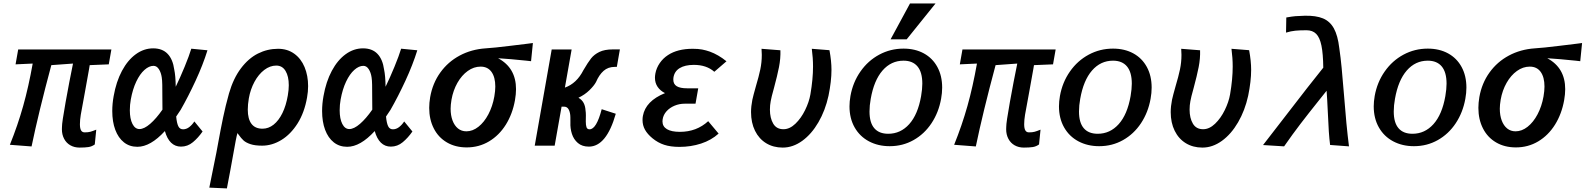

<svg xmlns="http://www.w3.org/2000/svg" viewBox="-20 -833 9068 1098"><path d="M334 -94Q334 -103 334.5 -108Q334 -130 355.2 -248.8Q376.5 -367.5 397.5 -469.5L273.5 -460.5Q200.5 -189 160.5 4.5L36.5 -5Q81.5 -116.5 112.5 -226.8Q143.5 -337 167 -469.5L69 -465L84 -550H617L602 -465L493 -460.5L489.5 -439Q481.5 -394.5 465.8 -307Q450 -219.5 442 -177Q437 -146.5 437 -122.5Q437 -99 443.5 -87.5Q450 -76 464.5 -76Q484 -76 496.8 -79.5Q509.5 -83 530.5 -91.5L522 -7Q505.5 5 486 8Q466.5 11 435 11Q405.5 11 382.5 -2Q359.5 -15 346.8 -39Q334 -63 334 -94Z M622 -198Q622 -240 630 -283.5Q644.5 -366 677.5 -427.8Q710.5 -489.5 756.8 -523Q803 -556.5 856 -556.5Q908.5 -556.5 938.5 -525.2Q968.5 -494 976.5 -435Q984 -401 985 -337Q1010.5 -389.5 1036 -451.5Q1061.5 -513.5 1074 -554.5L1166.5 -545.5Q1140.5 -462 1098.5 -371.2Q1056.5 -280.5 1013 -204.5Q997.5 -180.5 987.5 -166.5Q991 -129.5 999.5 -111.5Q1008 -93.5 1027 -93.5Q1045.5 -93.5 1062 -106Q1078.5 -118.5 1091.5 -138.5L1138.5 -81Q1113.5 -45 1083.2 -19.8Q1053 5.5 1015 5.5Q981.5 5.5 958.2 -17.2Q935 -40 923 -83.5Q840.5 6.5 765.5 6.5Q721 6.5 688.8 -19Q656.5 -44.5 639.2 -90.8Q622 -137 622 -198ZM722.5 -202.5Q722.5 -153.5 737.5 -124.2Q752.5 -95 777.5 -95Q804.5 -95 839 -125Q873.5 -155 909 -206V-211Q908.5 -228.5 908.5 -275.5Q908.5 -321 908 -348.2Q907.5 -375.5 905 -390.5Q901 -418 888.8 -437.2Q876.5 -456.5 858 -456.5Q832.5 -456.5 806.2 -433.2Q780 -410 759.2 -366.2Q738.5 -322.5 728 -264Q722.5 -234 722.5 -202.5Z M1177 240 1217.5 39.5Q1225.5 -1 1228.5 -20Q1242 -94.5 1255.8 -160.8Q1269.5 -227 1289.5 -298.5Q1314.5 -385 1357.8 -442.2Q1401 -499.5 1455.2 -526.8Q1509.5 -554 1570.5 -554Q1623.5 -554 1662.5 -526Q1701.5 -498 1721.8 -449.2Q1742 -400.5 1742 -340.5Q1742 -308.5 1736 -275.5Q1721 -189.5 1681.8 -127.2Q1642.5 -65 1589.2 -32.5Q1536 0 1479 0Q1437.5 0 1411.8 -8.8Q1386 -17.5 1372.5 -30Q1359 -42.5 1344.5 -63L1338 -72Q1334 -59.5 1328 -28.5Q1322 2.5 1315 43Q1297 144.5 1277.5 244.5ZM1626 -287.5Q1631.5 -319.5 1631.5 -345.5Q1631.5 -396.5 1613 -427.2Q1594.5 -458 1560 -458Q1524 -458 1491.2 -433Q1458.5 -408 1435.2 -365Q1412 -322 1403 -270.5Q1397 -235.5 1397 -206Q1397 -153 1418 -125Q1439 -97 1481 -97Q1515.5 -97 1544.8 -120.2Q1574 -143.5 1595 -186.2Q1616 -229 1626 -287.5Z M1822 -198Q1822 -240 1830 -283.5Q1844.5 -366 1877.5 -427.8Q1910.5 -489.5 1956.8 -523Q2003 -556.5 2056 -556.5Q2108.5 -556.5 2138.5 -525.2Q2168.5 -494 2176.5 -435Q2184 -401 2185 -337Q2210.5 -389.5 2236 -451.5Q2261.5 -513.5 2274 -554.5L2366.5 -545.5Q2340.5 -462 2298.5 -371.2Q2256.5 -280.5 2213 -204.5Q2197.5 -180.5 2187.5 -166.5Q2191 -129.5 2199.5 -111.5Q2208 -93.5 2227 -93.5Q2245.5 -93.5 2262 -106Q2278.5 -118.5 2291.5 -138.5L2338.5 -81Q2313.5 -45 2283.2 -19.8Q2253 5.5 2215 5.5Q2181.5 5.5 2158.2 -17.2Q2135 -40 2123 -83.5Q2040.5 6.5 1965.5 6.5Q1921 6.5 1888.8 -19Q1856.5 -44.5 1839.2 -90.8Q1822 -137 1822 -198ZM1922.5 -202.5Q1922.5 -153.5 1937.5 -124.2Q1952.5 -95 1977.5 -95Q2004.5 -95 2039 -125Q2073.5 -155 2109 -206V-211Q2108.5 -228.5 2108.5 -275.5Q2108.5 -321 2108 -348.2Q2107.5 -375.5 2105 -390.5Q2101 -418 2088.8 -437.2Q2076.5 -456.5 2058 -456.5Q2032.5 -456.5 2006.2 -433.2Q1980 -410 1959.2 -366.2Q1938.5 -322.5 1928 -264Q1922.5 -234 1922.5 -202.5Z M2434.5 -216Q2434.5 -244.5 2440 -277.5Q2454 -357 2498 -418.2Q2542 -479.5 2608.8 -515.2Q2675.5 -551 2757 -556.5Q2805.5 -559.5 2894.2 -570.5Q2983 -581.5 2997 -583L3027.5 -587L3017 -483L2990.5 -486Q2894.5 -496 2828.5 -500Q2931 -445 2931 -323Q2931 -294.5 2925 -260Q2911 -181.5 2872.8 -120.2Q2834.5 -59 2776.8 -24.5Q2719 10 2649 10Q2584.5 10 2535.8 -18.5Q2487 -47 2460.8 -98.5Q2434.5 -150 2434.5 -216ZM2807 -281.5Q2812.5 -313.5 2812.5 -338Q2812.5 -391.5 2790.8 -421.8Q2769 -452 2728.5 -452Q2689.5 -452 2655 -427.2Q2620.5 -402.5 2596 -359.5Q2571.5 -316.5 2562 -263Q2557 -233 2557 -211.5Q2557 -173 2568 -143.8Q2579 -114.5 2599.2 -98.2Q2619.5 -82 2647 -82Q2683 -82 2716 -108Q2749 -134 2773 -179.5Q2797 -225 2807 -281.5Z M3242 -132.5Q3242 -136.5 3241.8 -162.5Q3241.5 -188.5 3232.8 -205.8Q3224 -223 3206.5 -223H3191.5L3152 0H3038L3135 -550H3249L3210.5 -332Q3278 -356 3316.5 -432Q3342.5 -476.5 3360.2 -499Q3378 -521.5 3407.8 -536Q3437.5 -550.5 3485 -550.5H3525L3507.5 -450.5H3495.5Q3457.5 -450.5 3431.8 -427.8Q3406 -405 3388.5 -364Q3377 -342.5 3350.5 -316.8Q3324 -291 3288 -274Q3308 -262.5 3317.5 -244.5Q3327 -226.5 3328.5 -202Q3330.5 -190 3330.5 -173.5L3330 -138Q3330 -116.5 3334.2 -105Q3338.5 -93.5 3351.5 -93.5Q3391 -93.5 3421 -208.5L3501.5 -182.5Q3448 5.5 3347.5 5.5Q3309 5.5 3284.8 -15.2Q3260.5 -36 3250.5 -67.8Q3240.5 -99.5 3242 -132.5Z M3711 -42.5Q3682.5 -66 3668.5 -91.2Q3654.5 -116.5 3654.5 -146.5Q3654.5 -159.5 3656.5 -170Q3672 -255.5 3783 -300.5Q3756 -314 3740.8 -336.2Q3725.5 -358.5 3725.5 -388.5Q3725.5 -399 3728 -413Q3734 -444.5 3752.8 -472Q3771.5 -499.5 3800 -518Q3854.5 -554 3941.5 -554Q3973 -554 3995.2 -549.8Q4017.5 -545.5 4039 -538Q4088.5 -520 4134.5 -482.5L4065 -422.5Q4020.5 -462 3948 -462Q3897 -462 3866.5 -443.2Q3836 -424.5 3831 -387.5Q3830.5 -384 3830.5 -377.5Q3830.5 -352 3850 -340Q3869.5 -328 3909.5 -328H3973L3957.5 -240H3895.5Q3865 -240 3837.5 -228.5Q3810 -217 3791.8 -196.8Q3773.5 -176.5 3769.5 -150.5Q3768.5 -142.5 3768.5 -139Q3768.5 -109.5 3794.2 -94.2Q3820 -79 3868 -79Q3963.5 -79 4030 -140L4089.5 -69Q4047.5 -31 3989.2 -12Q3931 7 3865.5 7Q3815 7 3778.8 -4.8Q3742.5 -16.5 3711 -42.5Z M4275 -192Q4275 -225 4282.5 -262.5Q4287.5 -286 4303 -340.5Q4319.5 -395.5 4328 -436Q4336.5 -476.5 4336.5 -519.5Q4336.5 -537 4335 -554L4443 -545.5Q4444.5 -498.5 4434.8 -449Q4425 -399.5 4406.5 -331Q4390.5 -274 4387.5 -254.5Q4383 -231.5 4383 -206Q4383 -158 4401.8 -126Q4420.5 -94 4460.5 -94Q4496 -94 4528.8 -125.5Q4561.5 -157 4584.2 -203.5Q4607 -250 4614.5 -293.5Q4629.5 -381 4629.5 -452.5Q4629.5 -501 4622.5 -554L4723.5 -546Q4735 -483.5 4735 -433.5Q4735 -368.5 4718 -285.5Q4699.5 -201 4660.2 -133.5Q4621 -66 4567.8 -27.5Q4514.5 11 4456 11Q4402.5 11 4361.5 -14Q4320.5 -39 4297.8 -85Q4275 -131 4275 -192Z M4838 -225Q4838 -252 4843.5 -284Q4857.5 -362.5 4900.8 -424.2Q4944 -486 5008.2 -520.5Q5072.5 -555 5147 -555Q5213 -555 5263 -527.8Q5313 -500.5 5340.5 -450Q5368 -399.5 5368 -332Q5368 -301.5 5362 -268.5Q5348 -190 5307 -128.2Q5266 -66.5 5204.2 -31.8Q5142.5 3 5068 3Q5001.5 3 4949.2 -24.8Q4897 -52.5 4867.5 -104.2Q4838 -156 4838 -225ZM5247.5 -283Q5254.5 -324 5254.5 -354.5Q5254.5 -420 5227 -453Q5199.5 -486 5147 -486Q5076 -486 5027 -429.8Q4978 -373.5 4959.5 -268Q4952.5 -230 4952.5 -195.5Q4952.5 -131.5 4979.8 -99.8Q5007 -68 5059.5 -68Q5130 -68 5179.5 -123Q5229 -178 5247.5 -283ZM5073 -608 5184 -813H5330L5165 -608Z M5734 -94Q5734 -103 5734.5 -108Q5734 -130 5755.2 -248.8Q5776.5 -367.5 5797.5 -469.5L5673.5 -460.5Q5600.5 -189 5560.5 4.5L5436.5 -5Q5481.5 -116.5 5512.5 -226.8Q5543.5 -337 5567 -469.5L5469 -465L5484 -550H6017L6002 -465L5893 -460.5L5889.5 -439Q5881.5 -394.5 5865.8 -307Q5850 -219.5 5842 -177Q5837 -146.5 5837 -122.5Q5837 -99 5843.5 -87.5Q5850 -76 5864.5 -76Q5884 -76 5896.8 -79.5Q5909.5 -83 5930.5 -91.5L5922 -7Q5905.5 5 5886 8Q5866.5 11 5835 11Q5805.5 11 5782.5 -2Q5759.5 -15 5746.8 -39Q5734 -63 5734 -94Z M6036 -225Q6036 -252 6041.5 -284Q6055.5 -362.5 6098.8 -424.2Q6142 -486 6206.2 -520.5Q6270.5 -555 6345 -555Q6411 -555 6461 -527.8Q6511 -500.5 6538.5 -450Q6566 -399.5 6566 -332Q6566 -301.5 6560 -268.5Q6546 -190 6505 -128.2Q6464 -66.5 6402.2 -31.8Q6340.5 3 6266 3Q6199.5 3 6147.2 -24.8Q6095 -52.5 6065.5 -104.2Q6036 -156 6036 -225ZM6445.5 -283Q6452.5 -324 6452.5 -354.5Q6452.5 -420 6425 -453Q6397.5 -486 6345 -486Q6274 -486 6225 -429.8Q6176 -373.5 6157.5 -268Q6150.5 -230 6150.5 -195.5Q6150.5 -131.5 6177.8 -99.8Q6205 -68 6257.5 -68Q6328 -68 6377.5 -123Q6427 -178 6445.5 -283Z M6675 -192Q6675 -225 6682.5 -262.5Q6687.5 -286 6703 -340.5Q6719.5 -395.5 6728 -436Q6736.5 -476.5 6736.5 -519.5Q6736.5 -537 6735 -554L6843 -545.5Q6844.5 -498.5 6834.8 -449Q6825 -399.5 6806.5 -331Q6790.5 -274 6787.5 -254.5Q6783 -231.5 6783 -206Q6783 -158 6801.8 -126Q6820.5 -94 6860.5 -94Q6896 -94 6928.8 -125.5Q6961.5 -157 6984.2 -203.5Q7007 -250 7014.5 -293.5Q7029.5 -381 7029.5 -452.5Q7029.5 -501 7022.5 -554L7123.5 -546Q7135 -483.5 7135 -433.5Q7135 -368.5 7118 -285.5Q7099.5 -201 7060.2 -133.5Q7021 -66 6967.8 -27.5Q6914.5 11 6856 11Q6802.5 11 6761.5 -14Q6720.5 -39 6697.8 -85Q6675 -131 6675 -192Z M7336 -175.5Q7468 -347.5 7547.5 -446Q7546.5 -526 7537 -572.2Q7527.5 -618.5 7507 -639.2Q7486.5 -660 7451.5 -660Q7413 -660 7387.8 -657.5Q7362.5 -655 7334.5 -646.5L7336 -733Q7369.5 -739 7387.8 -740.5Q7406 -742 7441 -743Q7505.5 -744.5 7545.8 -727.8Q7586 -711 7608.2 -670.5Q7630.5 -630 7639 -558.5Q7647 -503.5 7652.5 -445.5Q7658 -387.5 7665.5 -296Q7679.5 -113 7694.5 4L7586.5 -4Q7582 -39.5 7579.2 -81.2Q7576.5 -123 7573.5 -191Q7569.5 -277 7566.5 -314L7523 -259.5Q7461 -182 7417 -124.5Q7373 -67 7323.5 4L7203 -3.5Q7249.5 -63 7336 -175.5Z M7836 -225Q7836 -252 7841.5 -284Q7855.5 -362.5 7898.8 -424.2Q7942 -486 8006.2 -520.5Q8070.5 -555 8145 -555Q8211 -555 8261 -527.8Q8311 -500.5 8338.5 -450Q8366 -399.5 8366 -332Q8366 -301.5 8360 -268.5Q8346 -190 8305 -128.2Q8264 -66.5 8202.2 -31.8Q8140.5 3 8066 3Q7999.5 3 7947.2 -24.8Q7895 -52.5 7865.5 -104.2Q7836 -156 7836 -225ZM8245.5 -283Q8252.5 -324 8252.5 -354.5Q8252.5 -420 8225 -453Q8197.5 -486 8145 -486Q8074 -486 8025 -429.8Q7976 -373.5 7957.5 -268Q7950.5 -230 7950.5 -195.5Q7950.5 -131.5 7977.8 -99.8Q8005 -68 8057.5 -68Q8128 -68 8177.5 -123Q8227 -178 8245.5 -283Z M8434.5 -216Q8434.5 -244.5 8440 -277.5Q8454 -357 8498 -418.2Q8542 -479.5 8608.8 -515.2Q8675.5 -551 8757 -556.5Q8805.5 -559.5 8894.2 -570.5Q8983 -581.5 8997 -583L9027.5 -587L9017 -483L8990.5 -486Q8894.5 -496 8828.5 -500Q8931 -445 8931 -323Q8931 -294.5 8925 -260Q8911 -181.5 8872.8 -120.2Q8834.5 -59 8776.8 -24.5Q8719 10 8649 10Q8584.5 10 8535.8 -18.5Q8487 -47 8460.8 -98.5Q8434.5 -150 8434.5 -216ZM8807 -281.5Q8812.5 -313.5 8812.5 -338Q8812.5 -391.5 8790.8 -421.8Q8769 -452 8728.5 -452Q8689.5 -452 8655 -427.2Q8620.5 -402.5 8596 -359.5Q8571.5 -316.5 8562 -263Q8557 -233 8557 -211.5Q8557 -173 8568 -143.8Q8579 -114.5 8599.2 -98.2Q8619.5 -82 8647 -82Q8683 -82 8716 -108Q8749 -134 8773 -179.5Q8797 -225 8807 -281.5Z"/></svg>

Font: JuliaMono BoldItalic
Style: Regular
Weight: 700
Italic angle: -9°
Monospace: yes
Designer: cormullion
Foundry: corm
Version: Version 0.049; ttfautohint (v1.8.4)